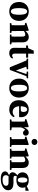

<svg xmlns="http://www.w3.org/2000/svg" viewBox="1969 -2720 986 4964"><g transform="rotate(90 2462.0 -238.0)"><path d="M275 15Q200 15 145 -16.5Q90 -48 60.5 -105Q31 -162 31 -237Q31 -313 63 -369.5Q95 -426 150 -457Q205 -488 275 -488Q348 -488 402.5 -457Q457 -426 488.5 -370Q520 -314 520 -238Q520 -162 489 -105Q458 -48 403.5 -16.5Q349 15 275 15ZM275 -27Q303 -27 322 -48Q341 -69 351 -115Q361 -161 361 -237Q361 -313 351 -359Q341 -405 322 -425.5Q303 -446 275 -446Q247 -446 228 -425Q209 -404 199.5 -358Q190 -312 190 -236Q190 -160 199.5 -114Q209 -68 228 -47.5Q247 -27 275 -27Z M578 0V-37L667 -55H742L831 -37V0ZM629 0Q631 -24 631.5 -61Q632 -98 632.5 -138Q633 -178 633 -210V-257Q633 -286 632.5 -306.5Q632 -327 631.5 -345.5Q631 -364 630 -384L571 -396V-427L761 -488L776 -477L782 -373V-370V-210Q782 -178 782.5 -138Q783 -98 783.5 -61Q784 -24 786 0ZM873 0V-37L960 -55H1035L1126 -37V0ZM922 0Q924 -24 925 -61Q926 -98 926 -137.5Q926 -177 926 -210V-315Q926 -363 912.5 -381Q899 -399 869 -399Q851 -399 830.5 -391Q810 -383 789 -367.5Q768 -352 749 -330L746 -380H763Q791 -419 818.5 -442.5Q846 -466 876 -477Q906 -488 939 -488Q1000 -488 1037.5 -448Q1075 -408 1075 -323V-210Q1075 -177 1075.5 -137.5Q1076 -98 1076.5 -61Q1077 -24 1079 0Z M1294 -420V-473H1471V-420ZM1355 15Q1290 15 1253 -17Q1216 -49 1216 -119Q1216 -147 1216.5 -170.5Q1217 -194 1217 -227L1218 -420H1155V-465L1262 -481L1214 -448L1290 -618H1369L1366 -456V-440V-125Q1366 -90 1381 -74.5Q1396 -59 1418 -59Q1434 -59 1447 -65Q1460 -71 1474 -83L1495 -65Q1483 -39 1463.5 -21Q1444 -3 1417 6Q1390 15 1355 15Z M1720 2 1525 -473H1686L1812 -131H1793L1798 -144L1911 -473H1966L1787 2ZM1496 -438V-473H1770V-438L1681 -421H1580ZM1831 -438V-473H2004V-438L1930 -424H1913Z M2257 15Q2182 15 2127 -16.5Q2072 -48 2042.5 -105Q2013 -162 2013 -237Q2013 -313 2045 -369.5Q2077 -426 2132 -457Q2187 -488 2257 -488Q2330 -488 2384.5 -457Q2439 -426 2470.5 -370Q2502 -314 2502 -238Q2502 -162 2471 -105Q2440 -48 2385.5 -16.5Q2331 15 2257 15ZM2257 -27Q2285 -27 2304 -48Q2323 -69 2333 -115Q2343 -161 2343 -237Q2343 -313 2333 -359Q2323 -405 2304 -425.5Q2285 -446 2257 -446Q2229 -446 2210 -425Q2191 -404 2181.5 -358Q2172 -312 2172 -236Q2172 -160 2181.5 -114Q2191 -68 2210 -47.5Q2229 -27 2257 -27Z M2812 15Q2743 15 2688.5 -13.5Q2634 -42 2602.5 -96.5Q2571 -151 2571 -230Q2571 -313 2603 -370.5Q2635 -428 2689 -458Q2743 -488 2808 -488Q2871 -488 2916.5 -462Q2962 -436 2986 -391.5Q3010 -347 3010 -290Q3010 -274 3009 -263Q3008 -252 3005 -239H2633V-281H2808Q2847 -281 2860.5 -295.5Q2874 -310 2874 -346Q2874 -382 2865.5 -404Q2857 -426 2842 -436.5Q2827 -447 2809 -447Q2787 -447 2768.5 -429Q2750 -411 2738.5 -369Q2727 -327 2727 -253Q2727 -192 2746 -152Q2765 -112 2797.5 -92Q2830 -72 2870 -72Q2906 -72 2934 -85Q2962 -98 2984 -123L3010 -101Q2990 -62 2961.5 -36.5Q2933 -11 2896 2Q2859 15 2812 15Z M3068 0V-37L3159 -55H3252L3346 -37V0ZM3120 0Q3122 -24 3122.5 -61Q3123 -98 3123.5 -138Q3124 -178 3124 -210V-257Q3124 -286 3123.5 -307Q3123 -328 3122.5 -346Q3122 -364 3121 -384L3062 -396V-427L3252 -488L3267 -477L3273 -352V-349V-210Q3273 -178 3273.5 -138Q3274 -98 3274.5 -61Q3275 -24 3277 0ZM3270 -275 3243 -335H3266Q3280 -386 3301.5 -420Q3323 -454 3350.5 -471Q3378 -488 3406 -488Q3438 -488 3460.5 -471Q3483 -454 3489 -418Q3488 -380 3467.5 -360Q3447 -340 3419 -340Q3396 -340 3378 -351.5Q3360 -363 3343 -388L3318 -423L3354 -413Q3329 -395 3304.5 -357.5Q3280 -320 3270 -275Z M3523 0V-37L3612 -55H3687L3778 -37V0ZM3574 0Q3576 -24 3576.5 -61Q3577 -98 3577.5 -138Q3578 -178 3578 -210V-250Q3578 -294 3577.5 -323.5Q3577 -353 3575 -384L3515 -396V-427L3714 -488L3730 -477L3727 -338V-210Q3727 -178 3727.5 -138Q3728 -98 3728.5 -61Q3729 -24 3731 0ZM3650 -561Q3617 -561 3594 -582Q3571 -603 3571 -636Q3571 -669 3594 -690Q3617 -711 3650 -711Q3683 -711 3706 -690Q3729 -669 3729 -637Q3729 -603 3706 -582Q3683 -561 3650 -561Z M3826 0V-37L3915 -55H3990L4079 -37V0ZM3877 0Q3879 -24 3879.5 -61Q3880 -98 3880.5 -138Q3881 -178 3881 -210V-257Q3881 -286 3880.5 -306.5Q3880 -327 3879.5 -345.5Q3879 -364 3878 -384L3819 -396V-427L4009 -488L4024 -477L4030 -373V-370V-210Q4030 -178 4030.5 -138Q4031 -98 4031.5 -61Q4032 -24 4034 0ZM4121 0V-37L4208 -55H4283L4374 -37V0ZM4170 0Q4172 -24 4173 -61Q4174 -98 4174 -137.5Q4174 -177 4174 -210V-315Q4174 -363 4160.5 -381Q4147 -399 4117 -399Q4099 -399 4078.5 -391Q4058 -383 4037 -367.5Q4016 -352 3997 -330L3994 -380H4011Q4039 -419 4066.5 -442.5Q4094 -466 4124 -477Q4154 -488 4187 -488Q4248 -488 4285.5 -448Q4323 -408 4323 -323V-210Q4323 -177 4323.5 -137.5Q4324 -98 4324.5 -61Q4325 -24 4327 0Z M4604 235Q4531 235 4489 219.5Q4447 204 4429 179Q4411 154 4411 126Q4411 97 4428 75Q4445 53 4476.5 37.5Q4508 22 4549 13L4559 20Q4543 31 4532 43Q4521 55 4515 69Q4509 83 4509 103Q4509 128 4521 148Q4533 168 4559.5 178.5Q4586 189 4628 189Q4681 189 4715.5 177.5Q4750 166 4767 146Q4784 126 4784 100Q4784 69 4763.5 51.5Q4743 34 4698 34H4599Q4576 34 4557.5 32.5Q4539 31 4523 27L4521 24Q4483 15 4458.5 -9Q4434 -33 4434 -71Q4434 -111 4459.5 -143Q4485 -175 4528 -204V-214L4557 -194Q4543 -182 4534.5 -168.5Q4526 -155 4526 -137Q4526 -114 4542 -103.5Q4558 -93 4592 -93H4710Q4778 -93 4819.5 -75.5Q4861 -58 4880 -27.5Q4899 3 4899 45Q4899 82 4880 115.5Q4861 149 4823.5 176Q4786 203 4731 219Q4676 235 4604 235ZM4634 -168Q4568 -168 4523.5 -188.5Q4479 -209 4457 -245.5Q4435 -282 4435 -328Q4435 -375 4458 -411Q4481 -447 4525.5 -467.5Q4570 -488 4635 -488Q4675 -488 4707 -480.5Q4739 -473 4762.5 -459Q4786 -445 4801 -425L4805 -421Q4820 -402 4827 -378Q4834 -354 4834 -327Q4834 -281 4811.5 -245Q4789 -209 4744.5 -188.5Q4700 -168 4634 -168ZM4635 -204Q4657 -204 4671.5 -218Q4686 -232 4693.5 -260Q4701 -288 4701 -329Q4701 -371 4693.5 -398Q4686 -425 4671.5 -438.5Q4657 -452 4635 -452Q4615 -452 4599.5 -438Q4584 -424 4576.5 -397Q4569 -370 4569 -328Q4569 -287 4576.5 -259.5Q4584 -232 4598.5 -218Q4613 -204 4635 -204ZM4776 -401 4774 -429H4780L4898 -489L4911 -480V-401Z"/></g></svg>

Font: Source Serif 4 36pt
Style: Bold
Weight: 700
Designer: Frank Grießhammer
Foundry: Adobe Systems Incorporated
Version: Version 4.004;hotconv 1.0.116;makeotfexe 2.5.65601